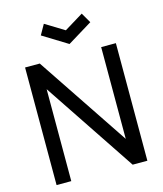

<svg xmlns="http://www.w3.org/2000/svg" viewBox="-139 -1082 1003 1183"><g transform="rotate(-15 362.5 -490.0)"><path d="M254.2 -980.2 375 -906.3 495.8 -980.2 533.3 -915.6 375 -818.8 217.7 -915.6ZM166.7 -750H72.9V0H166.7V-586.5L558.3 0H652.1V-750H558.3V-164.6Z"/></g></svg>

Font: Manrope3 Medium
Style: Regular
Weight: 500
Width: 4
Designer: Mikhail Sharanda
Foundry: Mikhail Sharanda
Version: Version 3.000;PS 003.000;hotconv 1.0.88;makeotf.lib2.5.64775